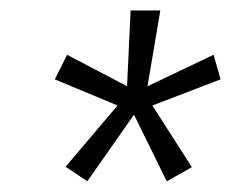

<svg xmlns="http://www.w3.org/2000/svg" viewBox="-20 -829 440 366"><path d="M146.5 -483.4 105 -511.2 204.1 -627.9 84.5 -677.7 107.9 -724.6 222.2 -664.6 229 -809.1H285.6L261.2 -664.6L387.2 -724.6L400.4 -677.7L270.5 -627.9L345.7 -510.3L297.9 -483.4L235.4 -610.4Z"/></svg>

Font: Oswald
Style: Light
Weight: 300
Designer: Vernon Adams
Foundry: Vernon Adams
Version: 3.0; ttfautohint (v0.95.6-bc232) -l 8 -r 50 -G 200 -x 0 -w "